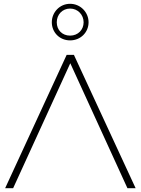

<svg xmlns="http://www.w3.org/2000/svg" viewBox="-20 -988 738 1008"><path d="M348 -801C306 -801 278 -831 278 -871C278 -911 307 -943 348 -943C389 -943 419 -910 419 -871C419 -832 390 -801 348 -801ZM649 0H692L368 -700H330L7 0H49L349 -656ZM348 -776C404 -776 445 -819 445 -871C445 -923 403 -968 348 -968C293 -968 252 -923 252 -871C252 -819 292 -776 348 -776Z"/></svg>

Font: Montserrat-Alt1 ExtLt
Style: Regular
Weight: 200
Designer: Differentunic
Foundry: Differentunic
Version: Version 7.222